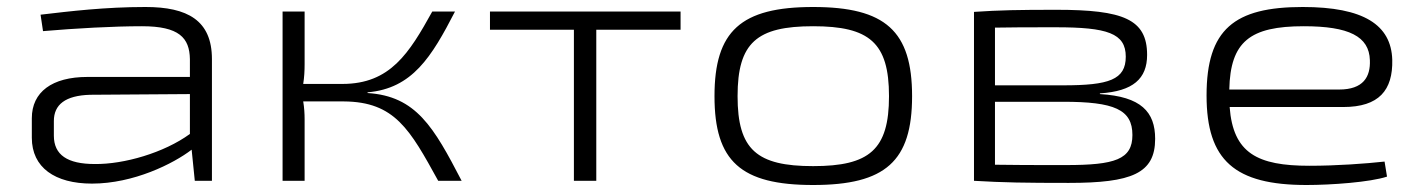

<svg xmlns="http://www.w3.org/2000/svg" viewBox="-20 -517 4069 549"><path d="M396 -497C281 -497 181 -485 96 -475L103 -428C197 -436 304 -442 386 -442C492 -442 522 -409 523 -348V-297H230C129 -297 71 -254 71 -179V-123C71 -38 137 8 243 8C362 8 476 -49 528 -89L537 0H586V-348C586 -459 516 -497 396 -497ZM251 -48C173 -48 134 -74 134 -129V-171C134 -218 167 -244 238 -246L523 -248V-134C449 -80 334 -47 251 -48Z M1031 -253C1159 -264 1214 -354 1281 -484H1216C1150 -365 1096 -277 959 -277H847C850 -296 851 -314 851 -334V-484H788V0H851V-176C851 -192 850 -209 847 -227H963C1109 -226 1152 -147 1233 0H1300C1220 -154 1170 -242 1031 -251Z M1926 -432V-484H1381V-432H1621V0H1685V-432Z M2305 -497C2098 -497 2023 -428 2023 -242C2023 -56 2098 12 2305 12C2512 12 2588 -56 2588 -242C2588 -428 2512 -497 2305 -497ZM2305 -442C2466 -442 2522 -395 2522 -242C2522 -89 2466 -42 2305 -42C2144 -42 2089 -89 2089 -242C2089 -395 2144 -442 2305 -442Z M3125 -250C3220 -256 3260 -292 3260 -360C3260 -462 3192 -489 3001 -489C2893 -489 2839 -488 2765 -483V0C2850 5 2911 6 3036 6C3216 6 3283 -21 3283 -120C3283 -197 3243 -241 3125 -248ZM3199 -355C3199 -289 3151 -273 3020 -273H2825V-438C2867 -439 2926 -439 2999 -439C3146 -439 3199 -422 3199 -355ZM3028 -45C2943 -45 2871 -45 2825 -46V-226H3020C3166 -226 3218 -204 3218 -131C3218 -61 3168 -45 3028 -45Z M3724 -43C3575 -43 3506 -79 3496 -211H3821C3923 -211 3963 -259 3961 -346C3958 -446 3879 -497 3705 -497C3509 -497 3430 -433 3430 -244C3430 -58 3511 12 3716 12C3786 12 3898 4 3946 -12L3939 -55C3884 -49 3802 -43 3724 -43ZM3708 -442C3837 -442 3895 -413 3897 -345C3899 -297 3878 -261 3809 -261H3495C3498 -398 3554 -442 3708 -442Z"/></svg>

Font: Exo 2 Light Expanded
Style: Regular
Weight: 300
Width: 7
Designer: Natanael Gama
Version: Version 1.001;PS 001.001;hotconv 1.0.70;makeotf.lib2.5.58329